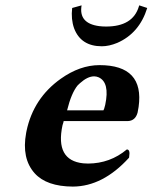

<svg xmlns="http://www.w3.org/2000/svg" viewBox="-20 -687 570 717"><path d="M284.7 -667Q272.9 -599.6 350.6 -589.4Q362.8 -587.9 376 -587.9Q476.1 -587.9 498.5 -662.6Q499.5 -665.5 500 -667L529.8 -657.2Q500.5 -563 418 -526.9Q387.2 -514.2 360.4 -514.2Q282.2 -514.2 256.8 -581.1Q244.6 -615.2 249.5 -657.2ZM230.5 -274.9H366.2Q368.7 -277.8 373 -295.9Q390.6 -379.4 348.1 -398.4Q339.8 -401.9 331.5 -401.9Q307.1 -401.9 278.8 -376.5Q273.9 -371.6 270 -368.2Q246.6 -339.8 230.5 -274.9ZM453.6 -128.9Q466.8 -128.9 462.4 -102.1Q461.9 -99.6 461.9 -98.1Q364.3 9.3 252 9.8Q153.8 9.3 109.4 -40Q60.1 -95.2 77.6 -190.4Q78.6 -194.8 79.1 -198.2Q105 -320.3 206.5 -392.6Q278.3 -443.8 351.6 -443.8Q519.5 -443.8 497.6 -287.6Q496.1 -276.4 493.7 -266.1Q485.4 -236.3 458 -234.9H217.8Q217.3 -232.4 216.3 -228.5Q214.4 -222.2 213.4 -219.2Q185.5 -88.4 290.5 -77.1Q299.3 -76.2 309.1 -76.2Q391.1 -76.7 453.6 -128.9Z"/></svg>

Font: Linux Libertine Slanted O
Style: Bold Slanted
Weight: 700
Designer: Philipp H. Poll
Foundry: Philipp H. Poll
Version: Version 5.0.0